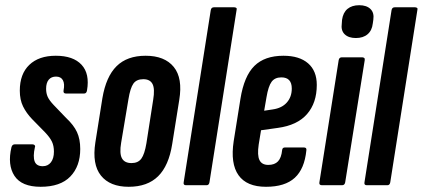

<svg xmlns="http://www.w3.org/2000/svg" viewBox="-20 -711 1623 737"><path d="M136 6Q63 6 35.5 -36Q8 -78 24 -146Q27 -157 37 -157H104Q110 -157 113 -153.5Q116 -150 114 -146Q106 -110 113 -91.5Q120 -73 144 -73Q164 -73 175.5 -88Q187 -103 187 -129Q187 -151 179.5 -167Q172 -183 153 -203L103 -254Q81 -277 68.5 -302.5Q56 -328 56 -363Q56 -427 92.5 -462Q129 -497 194 -497Q261 -497 293 -462.5Q325 -428 314 -364Q312 -352 303 -352H233Q222 -352 224 -364Q229 -389 221.5 -403Q214 -417 195 -417Q177 -417 167 -405Q157 -393 157 -370Q157 -353 163 -339.5Q169 -326 186 -308L234 -258Q263 -231 275.5 -204Q288 -177 288 -139Q288 -73 250 -33.5Q212 6 136 6Z M474 6Q402 6 367.5 -37Q333 -80 346 -164L373 -334Q387 -417 427.5 -457Q468 -497 539 -497Q612 -497 647 -454Q682 -411 668 -327L641 -158Q628 -75 587 -34.5Q546 6 474 6ZM485 -85Q510 -85 522.5 -102Q535 -119 542 -161L568 -328Q575 -370 565.5 -388.5Q556 -407 530 -407Q504 -407 492 -390Q480 -373 473 -330L445 -163Q438 -122 448 -103.5Q458 -85 485 -85Z M694 0Q683 0 685 -11L789 -672Q791 -683 801 -683H879Q884 -683 887 -680.5Q890 -678 888 -672L784 -11Q782 0 773 0Z M1001 6Q927 6 895.5 -38.5Q864 -83 877 -169L903 -332Q917 -419 956.5 -458Q996 -497 1068 -497Q1129 -497 1162.5 -468Q1196 -439 1196 -385Q1196 -316 1158.5 -273Q1121 -230 1046 -220L982 -211L973 -156Q967 -115 976 -96.5Q985 -78 1010 -78Q1034 -78 1047 -91.5Q1060 -105 1063 -135Q1064 -145 1074 -145H1146Q1158 -145 1156 -134Q1149 -63 1111.5 -28.5Q1074 6 1001 6ZM994 -286 1027 -291Q1062 -296 1081 -317.5Q1100 -339 1100 -371Q1100 -414 1060 -414Q1035 -414 1022.5 -397Q1010 -380 1003 -338Z M1216 0Q1204 0 1206 -11L1280 -480Q1282 -491 1292 -491H1370Q1375 -491 1378 -488.5Q1381 -486 1380 -480L1305 -11Q1303 0 1293 0ZM1346 -565Q1318 -565 1303 -579.5Q1288 -594 1292 -621L1293 -635Q1297 -663 1314 -677Q1331 -691 1359 -691Q1387 -691 1402 -676.5Q1417 -662 1413 -635L1411 -621Q1408 -594 1391 -579.5Q1374 -565 1346 -565Z M1388 0Q1377 0 1379 -11L1483 -672Q1485 -683 1495 -683H1573Q1578 -683 1581 -680.5Q1584 -678 1582 -672L1478 -11Q1476 0 1467 0Z"/></svg>

Font: Sofia Sans Extra Condensed
Style: Bold Italic
Weight: 700
Italic angle: -9°
Designer: Botio Nikoltchev, Ani Petrova
Foundry: lettersoup
Version: Version 4.101